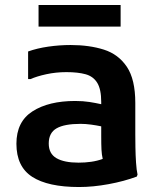

<svg xmlns="http://www.w3.org/2000/svg" viewBox="-20 -740 640 772"><path d="M298 12Q173 12 109.5 -29Q46 -70 46 -162Q46 -251 111 -292.5Q176 -334 282 -334Q314 -334 339.5 -330Q365 -326 387 -321V-330Q387 -381 371 -407Q355 -433 324 -441.5Q293 -450 247 -450Q205 -450 166 -441.5Q127 -433 103 -422H93V-533Q129 -546 174 -552.5Q219 -559 264 -559Q339 -559 397.5 -540.5Q456 -522 490 -471.5Q524 -421 524 -326V-200Q524 -179 524.5 -147.5Q525 -116 527 -86Q529 -56 533 -38L530 -30Q479 -11 416.5 0.5Q354 12 298 12ZM176 -163Q176 -122 207 -104Q238 -86 296 -86Q322 -86 346.5 -89.5Q371 -93 393 -101Q389 -118 388 -138.5Q387 -159 387 -193V-232Q368 -236 346 -239Q324 -242 304 -242Q239 -242 207.5 -224Q176 -206 176 -163ZM135 -720H465V-633H135Z"/></svg>

Font: Kufam SemiBold
Style: Regular
Weight: 600
Designer: Wael Morcos, Artur Schmal
Foundry: Original Type
Version: Version 1.300; ttfautohint (v1.8.3)